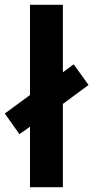

<svg xmlns="http://www.w3.org/2000/svg" viewBox="-41 -780 389 800"><path d="M84 0V-252L40 -221L-21 -307L84 -384V-760H221V-479L266 -512L328 -426L221 -347V0Z"/></svg>

Font: Noto Sans Lao Condensed
Style: Bold
Weight: 700
Width: 3
Designer: Monotype Design Team
Foundry: Monotype Imaging Inc.
Version: Version 2.003; ttfautohint (v1.8.4.7-5d5b)